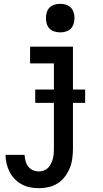

<svg xmlns="http://www.w3.org/2000/svg" viewBox="-20 -765 540 1008"><path d="M185 223Q161 223 138 218.5Q115 214 94.5 203Q74 192 57.5 175Q41 158 30.5 137.5Q20 117 14.5 94Q9 71 9 48H109Q110 64 114 80Q118 96 128 109Q138 122 153 128.5Q168 135 185 135Q198 135 211 130Q224 125 233 115.5Q242 106 248 93.5Q254 81 257.5 68Q261 55 262 41.5Q263 28 263 15V-432H138V-520H363V15Q363 41 359.5 67Q356 93 346.5 117Q337 141 321 162Q305 183 283.5 197Q262 211 236.5 217Q211 223 185 223ZM296 -595Q281 -595 266 -599.5Q251 -604 240.5 -614.5Q230 -625 225.5 -640Q221 -655 221 -670Q221 -685 225.5 -700Q230 -715 240.5 -725.5Q251 -736 266 -740.5Q281 -745 296 -745Q311 -745 326 -740.5Q341 -736 351.5 -725.5Q362 -715 366.5 -700Q371 -685 371 -670Q371 -655 366.5 -640Q362 -625 351.5 -614.5Q341 -604 326 -599.5Q311 -595 296 -595ZM427 -225H165V-295H427Z"/></svg>

Font: Iosevka Curly Semibold
Style: Regular
Weight: 600
Monospace: yes
Designer: Belleve Invis
Foundry: Belleve Invis
Version: Version 22.1.2; ttfautohint (v1.8.4)